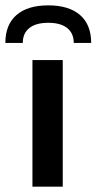

<svg xmlns="http://www.w3.org/2000/svg" viewBox="-58 -696 360 716"><path d="M176 -472V0H63V-472ZM122 -611Q76 -611 51.5 -591.5Q27 -572 27 -536H-38Q-38 -604 3.5 -640Q45 -676 122 -676Q199 -676 240.5 -640Q282 -604 282 -536H217Q217 -572 192.5 -591.5Q168 -611 122 -611Z"/></svg>

Font: Madhuban Medium
Style: Regular
Weight: 500
Designer: jaikishan Patel
Foundry: MagicType
Version: Version 1.000